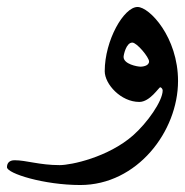

<svg xmlns="http://www.w3.org/2000/svg" viewBox="-20 -344 530 550"><path d="M0 135C0 123.6 6.3 115 22 115C55.1 115 93.2 129 151 129C184 129 289.9 106.4 361 44C401.9 8.1 446 -54.7 446 -85C446 -89.6 441.4 -94 439 -94C435 -94 409.7 -52 379 -52C326.2 -52 280 -103 280 -140C280 -228.5 334.8 -324 374 -324C408.3 -324 490 -237.3 490 -112C490 32.4 372.9 186 210 186C105.7 186 0 152.8 0 135ZM359 -222C341.3 -222 334 -186.3 334 -181C334 -160.3 373.2 -153 383 -153C385.7 -153 407 -154.1 407 -168C407 -179.8 372.2 -222 359 -222Z"/></svg>

Font: DigitalKhatt Madina Quranic
Style: Regular
Weight: 400
Designer: Amine Anane
Version: Version 0.1